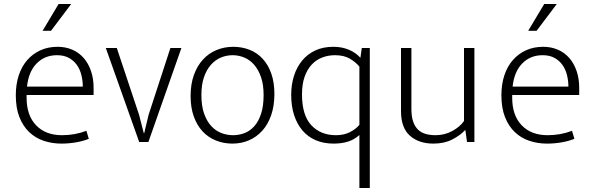

<svg xmlns="http://www.w3.org/2000/svg" viewBox="-20 -710 2972 960"><path d="M448 -235H113V-221Q113 -133 160.5 -83.5Q208 -34 290 -34Q355 -34 412 -56L424 -16Q398 -5 361.5 1.5Q325 8 287 8Q240 8 198.5 -6Q157 -20 126 -49.5Q95 -79 77 -124.5Q59 -170 59 -234Q59 -289 74 -334Q89 -379 117 -410.5Q145 -442 183 -459Q221 -476 268 -476Q308 -476 341.5 -461.5Q375 -447 398.5 -420Q422 -393 435 -355Q448 -317 448 -271ZM394 -277Q394 -306 387 -334.5Q380 -363 364.5 -385Q349 -407 324.5 -420.5Q300 -434 265 -434Q204 -434 163.5 -393Q123 -352 115 -277ZM336 -690 235 -556H193L273 -690Z M832 -470H887L722 0H676L509 -470H564L675 -137L699 -44H701L723 -136Z M1352 -240Q1352 -181 1336 -134.5Q1320 -88 1291.5 -56.5Q1263 -25 1225 -8.5Q1187 8 1142 8Q1098 8 1059.5 -7.5Q1021 -23 993 -53Q965 -83 949 -127.5Q933 -172 933 -230Q933 -289 949.5 -335Q966 -381 995 -412.5Q1024 -444 1063 -460Q1102 -476 1146 -476Q1190 -476 1228 -461Q1266 -446 1293.5 -416Q1321 -386 1336.5 -342Q1352 -298 1352 -240ZM1298 -235Q1298 -287 1285 -324.5Q1272 -362 1250.5 -386.5Q1229 -411 1201 -422.5Q1173 -434 1143 -434Q1113 -434 1085 -422.5Q1057 -411 1035 -386.5Q1013 -362 1000 -324.5Q987 -287 987 -235Q987 -180 1000.5 -142Q1014 -104 1036 -80Q1058 -56 1086.5 -45Q1115 -34 1145 -34Q1175 -34 1202.5 -44.5Q1230 -55 1251.5 -79Q1273 -103 1285.5 -141.5Q1298 -180 1298 -235Z M1777 -35Q1752 -12 1720 -2Q1688 8 1648 8Q1598 8 1558.5 -9Q1519 -26 1492 -58Q1465 -90 1450.5 -134.5Q1436 -179 1436 -235Q1436 -287 1450 -331Q1464 -375 1491 -407.5Q1518 -440 1557 -458Q1596 -476 1647 -476Q1689 -476 1724 -461.5Q1759 -447 1782 -421L1789 -470H1829V230H1777ZM1777 -377Q1759 -399 1729.5 -416.5Q1700 -434 1655 -434Q1621 -434 1591 -422.5Q1561 -411 1538.5 -387Q1516 -363 1503 -326Q1490 -289 1490 -238Q1490 -134 1536.5 -84Q1583 -34 1660 -34Q1700 -34 1730 -49.5Q1760 -65 1777 -86Z M2300 -470H2352V0H2315L2307 -59H2305Q2281 -33 2241 -12.5Q2201 8 2147 8Q2074 8 2029.5 -31.5Q1985 -71 1985 -155V-470H2037V-166Q2037 -127 2046 -101.5Q2055 -76 2071 -61Q2087 -46 2109.5 -40Q2132 -34 2158 -34Q2203 -34 2241.5 -55Q2280 -76 2300 -105Z M2876 -235H2541V-221Q2541 -133 2588.5 -83.5Q2636 -34 2718 -34Q2783 -34 2840 -56L2852 -16Q2826 -5 2789.5 1.5Q2753 8 2715 8Q2668 8 2626.5 -6Q2585 -20 2554 -49.5Q2523 -79 2505 -124.5Q2487 -170 2487 -234Q2487 -289 2502 -334Q2517 -379 2545 -410.5Q2573 -442 2611 -459Q2649 -476 2696 -476Q2736 -476 2769.5 -461.5Q2803 -447 2826.5 -420Q2850 -393 2863 -355Q2876 -317 2876 -271ZM2822 -277Q2822 -306 2815 -334.5Q2808 -363 2792.5 -385Q2777 -407 2752.5 -420.5Q2728 -434 2693 -434Q2632 -434 2591.5 -393Q2551 -352 2543 -277ZM2764 -690 2663 -556H2621L2701 -690Z"/></svg>

Font: Ek Mukta ExtraLight
Style: Regular
Weight: 275
Designer: Girish Dalvi and Yashodeep Gholap
Foundry: Ek Type
Version: Version 2.538;PS 1.002;hotconv 16.6.51;makeotf.lib2.5.65220;